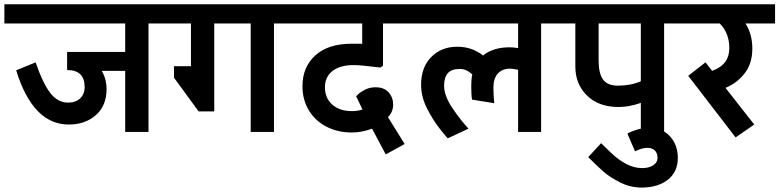

<svg xmlns="http://www.w3.org/2000/svg" viewBox="-50 -602 3556 876"><path d="M627.5 -495V0H521.2V-278.8H413.8Q436.2 -242.5 436.2 -195Q436.2 -120 387.5 -76.9Q338.8 -33.8 263.8 -33.8Q100 -33.8 23.8 -281.2L112.5 -317.5Q146.2 -220 180 -176.9Q213.8 -133.8 261.2 -133.8Q295 -133.8 315.6 -153.1Q336.2 -172.5 336.2 -205Q336.2 -282.5 256.2 -282.5V-365H521.2V-495H-30V-582.5H738.8V-495Z M1200 -495V0H1093.8V-495H927.5V-93.8H856.2L743.8 -247.5V-300H821.2V-495H678.8V-582.5H1311.2V-495Z M1432.5 -203.8Q1432.5 -155 1465.6 -125Q1498.8 -95 1556.2 -95Q1581.2 -95 1603.8 -102.5L1575 -162.5Q1577.5 -166.2 1588.1 -175.6Q1598.8 -185 1618.8 -194.4Q1638.8 -203.8 1663.8 -203.8Q1702.5 -203.8 1723.1 -180.6Q1743.8 -157.5 1743.8 -125Q1743.8 -91.2 1720 -67.5L1796.2 55L1710 102.5L1647.5 -15Q1601.2 2.5 1555 2.5Q1491.2 2.5 1440 -23.8Q1388.8 -50 1359.4 -98.1Q1330 -146.2 1330 -208.8Q1330 -296.2 1388.8 -349.4Q1447.5 -402.5 1553.8 -402.5H1602.5V-495H1251.2V-582.5H1848.8V-495H1697.5V-302.5L1686.2 -293.8L1652.5 -297.5Q1595 -305 1563.8 -305Q1501.2 -305 1466.9 -278.1Q1432.5 -251.2 1432.5 -203.8Z M2418.8 -495V0H2313.8V-283.8Q2288.8 -288.8 2277.5 -288.8Q2241.2 -288.8 2221.2 -266.2Q2201.2 -243.8 2201.2 -202.5Q2201.2 -168.8 2205 -131.2L2103.8 -147.5Q2100 -166.2 2100 -211.2Q2100 -241.2 2105 -262.5Q2077.5 -287.5 2048.8 -287.5Q2010 -287.5 1993.1 -268.1Q1976.2 -248.8 1976.2 -211.2Q1976.2 -165 2013.8 -109.4Q2051.2 -53.8 2087.5 -15L1993.8 28.8Q1993.8 32.5 1960 -10Q1926.2 -52.5 1898.8 -106.2Q1871.2 -160 1871.2 -215Q1871.2 -295 1917.5 -341.9Q1963.8 -388.8 2036.2 -388.8Q2103.8 -388.8 2153.8 -348.8Q2200 -386.2 2275 -386.2Q2292.5 -386.2 2313.8 -382.5V-495H1788.8V-582.5H2530V-495Z M2980 -495V0H2873.8V-132.5Q2820 -113.8 2772.5 -113.8Q2681.2 -113.8 2628.1 -166.2Q2575 -218.8 2575 -297.5V-495H2470V-582.5H3092.5V-495ZM2681.2 -495V-325Q2681.2 -267.5 2701.2 -239.4Q2721.2 -211.2 2770 -211.2Q2827.5 -211.2 2873.8 -231.2V-495Z M2913.8 -18.8Q2971.2 -18.8 3006.9 20Q3042.5 58.8 3042.5 118.8Q3042.5 182.5 2996.9 218.1Q2951.2 253.8 2877.5 253.8Q2826.2 253.8 2780 230.6Q2733.8 207.5 2705 182.5Q2676.2 157.5 2633.8 115L2692.5 51.2Q2700 58.8 2735.6 93.1Q2771.2 127.5 2807.5 146.2Q2843.8 165 2880 165Q2911.2 165 2930.6 151.9Q2950 138.8 2950 118.8Q2950 96.2 2937.5 84.4Q2925 72.5 2903.8 72.5Q2886.2 72.5 2866.9 80Q2847.5 87.5 2847.5 88.8L2812.5 7.5Q2830 -2.5 2856.9 -10.6Q2883.8 -18.8 2913.8 -18.8Z M3351.2 -495Q3382.5 -446.2 3382.5 -380Q3382.5 -312.5 3347.5 -267.5Q3312.5 -222.5 3260 -201.2L3391.2 -33.8L3306.2 25L3090 -256.2L3168.8 -317.5L3198.8 -278.8Q3277.5 -306.2 3277.5 -382.5Q3277.5 -451.2 3233.8 -495H3032.5V-582.5H3486.2V-495Z"/></svg>

Font: Cambay
Style: Bold
Weight: 700
Designer: Pooja Saxena
Foundry: Pooja Saxena
Version: Version 1.096;PS 001.096;hotconv 1.0.70;makeotf.lib2.5.58329